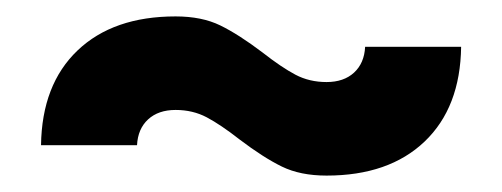

<svg xmlns="http://www.w3.org/2000/svg" viewBox="-20 -414 612 234"><path d="M542 -357Q541 -283 497.5 -241.5Q454 -200 378 -200Q346 -200 323.5 -211Q301 -222 272 -244Q249 -262 232 -271Q215 -280 194 -280Q173 -280 160.5 -268.5Q148 -257 147 -237H30Q31 -311 74.5 -352.5Q118 -394 194 -394Q226 -394 248.5 -383Q271 -372 300 -350Q323 -332 340 -323Q357 -314 378 -314Q399 -314 411.5 -325.5Q424 -337 425 -357Z"/></svg>

Font: Akshar
Style: Bold
Weight: 700
Designer: Tall Chai
Foundry: Tall Chai
Version: Version 1.000